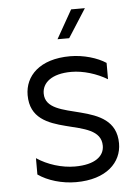

<svg xmlns="http://www.w3.org/2000/svg" viewBox="-53 -773 594 820"><g transform="rotate(-5 244.0 -362.5)"><path d="M240 6C371 6 437 -62 437 -143C437 -338 135 -255 135 -383C135 -429 176 -465 260 -465C312 -465 369 -447 414 -420V-490C378 -514 319 -532 261 -532C130 -532 66 -464 66 -382C66 -185 367 -274 367 -139C367 -95 328 -61 241 -61C185 -61 124 -80 78 -111V-41C119 -12 180 6 240 6ZM214 -609H264L342 -731H283Z"/></g></svg>

Font: Chess Sans
Style: Regular
Weight: 400
Designer: Wolf Bōese
Foundry: Wolf Bōese
Version: Version 7.223;Glyphs 3.3 (3306)